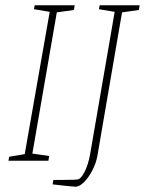

<svg xmlns="http://www.w3.org/2000/svg" viewBox="-20 -611 551 730"><path d="M196 -564 103 -27 167 -18 164 0H12L15 -15L74 -25L169 -566L109 -576L112 -591H264L261 -573ZM508 -573 444 -564 350 -17Q345 10 331 37Q317 64 299.5 81.5Q282 99 267 99Q254 98 228.5 95.5Q203 93 180 90L183 73H223Q267 73 276 71Q288 69 301.5 42.5Q315 16 322 -21L416 -566L356 -576L359 -591H511Z"/></svg>

Font: Grenze Thin
Style: Italic
Weight: 250
Italic angle: -10°
Designer: Renata Polastri
Foundry: Omnibus-Type
Version: Version 1.002; ttfautohint (v1.8)